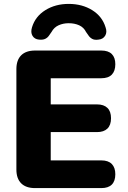

<svg xmlns="http://www.w3.org/2000/svg" viewBox="-20 -964 654 984"><path d="M160 0Q113 0 88.5 -24.5Q64 -49 64 -95V-610Q64 -656 88.5 -680.5Q113 -705 160 -705H499Q535 -705 553 -687Q571 -669 571 -635Q571 -600 553 -581.5Q535 -563 499 -563H240V-429H477Q512 -429 530.5 -411Q549 -393 549 -358Q549 -323 530.5 -305Q512 -287 477 -287H240V-142H499Q535 -142 553 -123.5Q571 -105 571 -71Q571 -36 553 -18Q535 0 499 0ZM180 -761Q157 -763 146.5 -780.5Q136 -798 144 -824Q161 -880 212.5 -912Q264 -944 332 -944Q401 -944 452.5 -912Q504 -880 521 -824Q530 -799 519 -781Q508 -763 485 -761Q465 -758 453 -764.5Q441 -771 434 -781.5Q427 -792 421 -800Q409 -824 385.5 -834.5Q362 -845 332 -845Q304 -845 280.5 -834.5Q257 -824 244 -800Q238 -792 231 -781.5Q224 -771 212 -765Q200 -759 180 -761Z"/></svg>

Font: Nunito ExtraLight Black
Style: Regular
Weight: 900
Version: Version 3.602